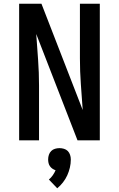

<svg xmlns="http://www.w3.org/2000/svg" viewBox="-20 -755 640 1033"><path d="M83 0V-735H203L425 -163Q420 -233 415 -302Q410 -371 410 -441V-735H517V0H397L175 -572Q180 -502 185 -433Q190 -364 190 -294V0ZM288 258 243 211Q255 201 264 188Q273 175 279 161Q270 158 262 152.5Q254 147 248.5 139Q243 131 241 121.5Q239 112 239 103Q239 90 243 78Q247 66 255.5 57.5Q264 49 276 45.5Q288 42 300 42Q312 42 324 45.5Q336 49 344.5 57.5Q353 66 357 78Q361 90 361 103Q361 125 356 146.5Q351 168 342 188Q333 208 319 226Q305 244 288 258Z"/></svg>

Font: Iosevka Curly SmBdEx
Style: Regular
Weight: 600
Width: 7
Monospace: yes
Designer: Belleve Invis
Foundry: Belleve Invis
Version: Version 11.1.0; ttfautohint (v1.8.3)